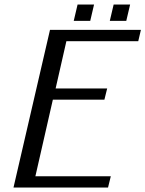

<svg xmlns="http://www.w3.org/2000/svg" viewBox="-20 -833 646 853"><path d="M40 0ZM40 0ZM558.1 -740.2ZM484.9 -813H558.1L541 -740.2H467.8ZM324.7 -813H397.9L380.9 -740.2H307.6ZM460 0H40L202.1 -700.2H606L594.2 -649.9H274.9L227.1 -439.9H456.1L443.8 -390.1H214.8L137.2 -49.8H472.2Z"/></svg>

Font: Pfennig
Style: Italic
Weight: 500
Italic angle: -13°
Version: Version 20120410 ; ttfautohint (v0.8)